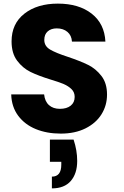

<svg xmlns="http://www.w3.org/2000/svg" viewBox="-20 -732 687 1062"><path d="M42 -210H224Q228 -171 251 -150.5Q274 -130 311 -130Q349 -130 371 -147.5Q393 -165 393 -196Q393 -222 375.5 -239Q358 -256 332.5 -267Q307 -278 260 -292Q192 -313 149 -334Q106 -355 75 -396Q44 -437 44 -503Q44 -601 115 -656.5Q186 -712 300 -712Q416 -712 487 -656.5Q558 -601 563 -502H378Q376 -536 353 -555.5Q330 -575 294 -575Q263 -575 244 -558.5Q225 -542 225 -511Q225 -477 257 -458Q289 -439 357 -417Q425 -394 467.5 -373Q510 -352 541 -312Q572 -272 572 -209Q572 -149 541.5 -100Q511 -51 453 -22Q395 7 316 7Q239 7 178 -18Q117 -43 80.5 -92Q44 -141 42 -210ZM407 158Q407 228 371.5 269Q336 310 267 310V245Q319 245 319 179V163H256V40H387Q407 100 407 158Z"/></svg>

Font: Poppins A&M
Style: Bold-A&M
Weight: 700
Designer: Ninad Kale (Devanagari), Jonny Pinhorn (Latin)
Foundry: Indian Type Foundry
Version: 4.004